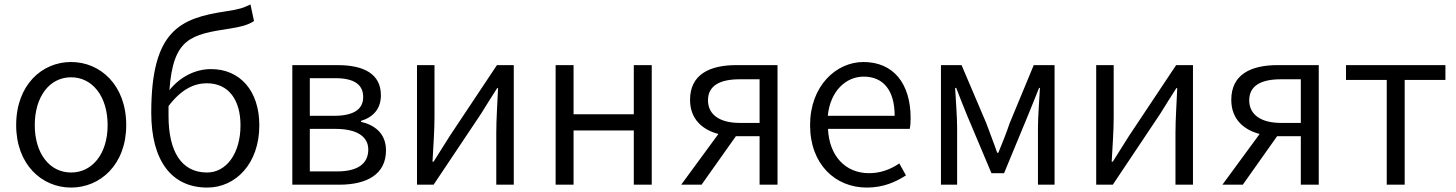

<svg xmlns="http://www.w3.org/2000/svg" viewBox="-20 -834 6576 867"><path d="M301 13C433 13 550 -91 550 -269C550 -450 433 -554 301 -554C169 -554 53 -450 53 -269C53 -91 169 13 301 13ZM301 -55C204 -55 137 -141 137 -269C137 -398 204 -485 301 -485C398 -485 466 -398 466 -269C466 -141 398 -55 301 -55Z M915 -55C799 -55 741 -150 741 -311C741 -326 741 -341 741 -355C800 -433 859 -458 914 -458C1013 -458 1066 -382 1066 -268C1066 -141 1002 -55 915 -55ZM1111 -814C1078 -798 1061 -792 1001 -783C794 -752 663 -698 663 -325C663 -108 755 13 916 13C1044 13 1151 -95 1151 -268C1151 -425 1063 -522 933 -522C864 -522 795 -489 745 -427C762 -662 842 -678 1018 -705C1063 -712 1099 -720 1127 -739Z M1300 0H1512C1637 0 1723 -47 1723 -155C1723 -233 1670 -270 1610 -284V-288C1665 -305 1700 -342 1700 -404C1700 -501 1622 -540 1504 -540H1300ZM1379 -311V-481H1494C1582 -481 1620 -450 1620 -396C1620 -344 1583 -311 1487 -311ZM1379 -60V-252H1495C1592 -252 1643 -217 1643 -159C1643 -95 1596 -60 1502 -60Z M1863 0H1938L2152 -320C2172 -353 2204 -403 2225 -436H2229C2226 -366 2221 -294 2221 -235V0H2300V-540H2224L2011 -220C1991 -187 1958 -137 1938 -104H1933C1937 -174 1942 -247 1942 -304V-540H1863Z M2489 0H2570V-245H2842V0H2923V-540H2842V-318H2570V-540H2489Z M3410 -279H3320C3232 -279 3177 -315 3177 -381C3177 -448 3232 -476 3320 -476H3410ZM3306 -540C3186 -540 3096 -499 3096 -383C3096 -296 3152 -248 3224 -229L3056 0H3148L3303 -219H3304H3410V0H3491V-540Z M3894 13C3969 13 4024 -12 4071 -42L4041 -96C4001 -69 3957 -52 3904 -52C3796 -52 3724 -132 3719 -252H4088C4091 -265 4092 -283 4092 -301C4092 -457 4014 -554 3879 -554C3755 -554 3638 -445 3638 -269C3638 -92 3752 13 3894 13ZM3718 -311C3729 -423 3800 -488 3880 -488C3968 -488 4020 -427 4020 -311Z M4229 0H4302V-258C4302 -305 4296 -382 4293 -437H4298C4313 -396 4331 -353 4347 -313L4457 -52H4514L4622 -313C4638 -353 4656 -396 4672 -437H4676C4673 -382 4667 -305 4667 -258V0H4742V-540H4648L4539 -277C4524 -232 4506 -188 4488 -144H4483C4468 -188 4450 -232 4434 -277L4322 -540H4229Z M4930 0H5005L5219 -320C5239 -353 5271 -403 5292 -436H5296C5293 -366 5288 -294 5288 -235V0H5367V-540H5291L5078 -220C5058 -187 5025 -137 5005 -104H5000C5004 -174 5009 -247 5009 -304V-540H4930Z M5854 -279H5764C5676 -279 5621 -315 5621 -381C5621 -448 5676 -476 5764 -476H5854ZM5750 -540C5630 -540 5540 -499 5540 -383C5540 -296 5596 -248 5668 -229L5500 0H5592L5747 -219H5748H5854V0H5935V-540Z M6242 0H6323V-473H6507V-540H6058V-473H6242Z"/></svg>

Font: Noto Sans CJK JP DemiLight
Style: Regular
Weight: 350
Designer: Ryoko NISHIZUKA (kana & ideographs); Paul D. Hunt (Latin, Greek & Cyrillic); Wenlong ZHANG (bopomofo); Sandoll Communica
Foundry: Adobe Systems Incorporated
Version: Version 1.004;PS 1.004;hotconv 1.0.82;makeotf.lib2.5.63406